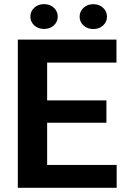

<svg xmlns="http://www.w3.org/2000/svg" viewBox="-20 -901 603 921"><path d="M539.7 -109.8V0H161.8V-109.8ZM206.1 -710.9V0H65.5V-710.9ZM490.5 -419.3V-312.2H161.8V-419.3ZM538.7 -710.9V-600.7H161.8V-710.9ZM125.7 -821.4Q125.7 -846.6 144.3 -863.9Q163 -881.2 191.2 -881.2Q219.9 -881.2 238.4 -863.9Q256.9 -846.6 256.9 -821.4Q256.9 -796.6 238.4 -779.3Q219.9 -762.1 191.2 -762.1Q163 -762.1 144.3 -779.3Q125.7 -796.6 125.7 -821.4ZM361.9 -821Q361.9 -846.2 380.5 -863.5Q399 -880.9 427.4 -880.9Q456 -880.9 474.6 -863.5Q493.2 -846.2 493.2 -821Q493.2 -796.2 474.6 -779Q456 -761.7 427.4 -761.7Q399 -761.7 380.5 -779Q361.9 -796.2 361.9 -821Z"/></svg>

Font: Vazirmatn
Style: Regular
Weight: 400
Designer: Saber Rastikerdar
Foundry: Saber Rastikerdar
Version: Version 33.003;September 2, 2022;FontCreator 14.0.0.2862 64-